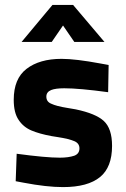

<svg xmlns="http://www.w3.org/2000/svg" viewBox="-20 -751 512 783"><path d="M237 12Q338 12 388 -29Q437 -69 437 -156Q437 -227 403 -258Q370 -288 289 -305L254 -311Q210 -318 189 -328Q169 -336 169 -357Q169 -376 189 -384Q207 -391 242 -391Q303 -391 421 -375L423 -486L390 -492Q288 -511 231 -511Q141 -511 88 -470Q36 -430 36 -344Q36 -291 56 -262Q75 -233 108 -219Q141 -205 190 -196Q206 -193 215 -192Q261 -185 284 -175Q304 -166 304 -146Q304 -124 283 -116Q259 -108 224 -108Q166 -108 48 -124L44 -12L76 -6Q170 12 237 12ZM194 -731 68 -580H191L237 -647L283 -580H406L278 -731Z"/></svg>

Font: Online Auction - Bold
Style: Bold
Weight: 500
Designer: Mohamed Mostafa, the designer of Online Auction
Foundry: Kief Type Foundry
Version: ""